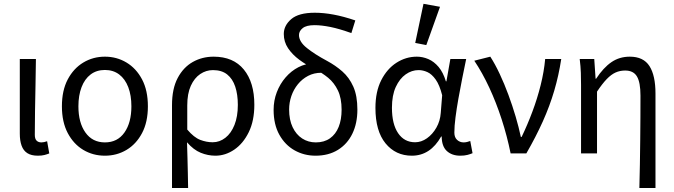

<svg xmlns="http://www.w3.org/2000/svg" viewBox="-20 -790 3472 989"><path d="M175 12Q141.1 12 120.8 -1.1Q100.5 -14.1 91.3 -39.6Q82 -65 82 -101.4V-486.1H165Q164.3 -420.4 162.9 -352.4Q161.4 -284.5 160.4 -219.2Q159.3 -153.8 159.3 -95.4Q159.3 -74.8 168.4 -65.7Q177.5 -56.5 193.2 -56.5Q199.8 -56.5 207.1 -58Q214.4 -59.5 222.7 -62.5L233.8 0.3Q222.8 4.8 209 8.4Q195.2 12 175 12Z M520.4 12Q459.5 12 409.3 -17.7Q359.2 -47.5 329 -104.4Q298.9 -161.3 298.9 -242.4Q298.9 -324.2 329 -381.1Q359.2 -438 409.3 -468Q459.5 -498.1 520.4 -498.1Q581.2 -498.1 631.4 -468Q681.6 -438 711.7 -381.1Q741.8 -324.2 741.8 -242.4Q741.8 -161.3 711.7 -104.4Q681.6 -47.5 631.4 -17.7Q581.2 12 520.4 12ZM520.4 -56.5Q585.3 -56.5 621 -107.4Q656.8 -158.2 656.8 -242.4Q656.8 -298.7 640.7 -341Q624.5 -383.2 594 -406.4Q563.4 -429.6 520.4 -429.6Q477.3 -429.6 446.8 -406.4Q416.2 -383.2 400.1 -341Q383.9 -298.7 383.9 -242.4Q383.9 -158.2 420 -107.4Q456.1 -56.5 520.4 -56.5Z M866 178.5V-248.2Q866 -332.9 895.2 -388.1Q924.3 -443.3 972.9 -470.7Q1021.4 -498.1 1080.4 -498.1Q1181.9 -498.1 1236 -431.8Q1290.1 -365.5 1290.1 -250.4Q1290.1 -167.6 1261.3 -109Q1232.6 -50.4 1186.7 -19.2Q1140.8 12 1089.7 12Q1050.9 12 1013.9 -3.1Q976.8 -18.2 943.3 -57Q944.7 -13.4 945.7 24.1Q946.8 61.5 947.5 98.6Q948.3 135.7 949 178.5ZM1075.5 -57.2Q1111.3 -57.2 1140.9 -80.3Q1170.6 -103.3 1187.8 -146.5Q1205.1 -189.7 1205.1 -249.7Q1205.1 -303.3 1191.7 -343.7Q1178.3 -384 1150.2 -406.5Q1122.1 -428.9 1076.9 -428.9Q1041.6 -428.9 1011.4 -408.6Q981.3 -388.4 962.9 -348.1Q944.6 -307.9 944.6 -246.9V-122.6Q979 -81.9 1011.4 -69.5Q1043.8 -57.2 1075.5 -57.2Z M1605.4 12Q1546.6 12 1497.5 -15.5Q1448.4 -43 1418.9 -96Q1389.4 -149 1389.4 -224Q1389.4 -272.2 1405.8 -315Q1422.2 -357.8 1451.1 -391.3Q1480.1 -424.8 1517.3 -443.9Q1554.5 -463 1595.7 -463L1635.4 -415.2Q1597.4 -415.2 1566.8 -399.1Q1536.1 -382.9 1514.4 -356.1Q1492.6 -329.3 1480.9 -295.6Q1469.3 -261.8 1469.3 -226Q1469.3 -173 1487.2 -135.1Q1505.2 -97.1 1536.3 -76.8Q1567.5 -56.5 1606.9 -56.5Q1649.9 -56.5 1679.7 -77.5Q1709.4 -98.5 1724.5 -136.3Q1739.6 -174.1 1739.6 -224.7Q1739.6 -284.5 1720.6 -324Q1701.6 -363.6 1670.4 -389.3Q1639.1 -415 1601.7 -433.5Q1558.6 -455 1522.2 -481.8Q1485.8 -508.7 1463.8 -541.7Q1441.8 -574.7 1441.8 -614.9Q1441.8 -658.3 1480 -691.4Q1518.3 -724.4 1601.4 -724.4Q1647 -724.4 1698.6 -714.8Q1750.2 -705.2 1810.2 -684.8L1789.9 -619.5Q1728 -641.8 1681.9 -651.1Q1635.7 -660.4 1600.2 -660.4Q1558.2 -660.4 1539.2 -645.1Q1520.1 -629.9 1520.1 -609.5Q1520.1 -575.3 1560.5 -542.9Q1600.9 -510.5 1664.6 -476.4Q1707.8 -453.2 1743.3 -422.1Q1778.9 -390.9 1799.9 -343.8Q1820.9 -296.7 1820.9 -225.3Q1820.9 -154.6 1795 -101.3Q1769.2 -48 1720.7 -18Q1672.2 12 1605.4 12Z M2101.5 12Q2018 12 1965.9 -51.5Q1913.9 -115.1 1913.9 -234.2Q1913.9 -318.1 1943.8 -376.9Q1973.7 -435.7 2022.3 -466.9Q2071 -498.1 2127.1 -498.1Q2157.2 -498.1 2186.4 -485.6Q2215.6 -473.1 2239.3 -445.1Q2262.9 -417.1 2276.8 -370.9H2279.5L2299.8 -486.1H2381.3Q2371.3 -438.1 2360.8 -385.6Q2350.2 -333.1 2341.2 -281.8Q2332.1 -230.4 2326.3 -185.4Q2320.4 -140.4 2320.4 -106.8Q2320.4 -82.4 2334.5 -69.5Q2348.6 -56.5 2368.4 -56.5Q2376.6 -56.5 2385.6 -58.6Q2394.5 -60.7 2402.3 -63.7L2414.1 -0.9Q2404.1 3.5 2388.3 7.8Q2372.6 12 2350.9 12Q2307.9 12 2281.7 -12.1Q2255.5 -36.2 2255.2 -86.8H2252.4Q2196.6 12 2101.5 12ZM2118.2 -57.2Q2150.1 -57.2 2179.2 -77.7Q2208.4 -98.3 2227.9 -132.7Q2247.4 -167.1 2250.3 -207.9L2257.6 -299.5Q2244.2 -352.3 2224.2 -380.3Q2204.2 -408.4 2181.6 -418.6Q2158.9 -428.9 2136.1 -428.9Q2101 -428.9 2069.8 -407Q2038.6 -385 2018.7 -342.1Q1998.9 -299.2 1998.9 -234.9Q1998.9 -150.9 2030.7 -104Q2062.5 -57.2 2118.2 -57.2ZM2175.9 -557.8 2118.8 -568.9 2161.4 -770.4 2246.5 -755Z M2610.2 0Q2592.1 -89.2 2564.1 -175.4Q2536.1 -261.6 2500.4 -338.5Q2464.6 -415.4 2423.1 -477.3L2505.6 -498.1Q2530.5 -459.5 2554.3 -408.6Q2578.2 -357.7 2598.9 -301.5Q2619.6 -245.4 2636.1 -189.6Q2652.5 -133.9 2662.9 -84.6H2666.9Q2696.9 -146.8 2722.3 -214.7Q2747.8 -282.6 2765 -351.7Q2782.3 -420.7 2788.2 -486.1H2871Q2858.1 -401.5 2834.9 -322.7Q2811.7 -243.9 2776.2 -164.8Q2740.7 -85.8 2691.3 0Z M3273.4 178.5Q3274.8 119.3 3276.1 57.3Q3277.3 -4.7 3277.8 -66.4Q3278.4 -128.2 3278.8 -186.6Q3279.1 -245.1 3279.1 -297.4Q3279.1 -365.6 3261 -396.1Q3243 -426.7 3200.1 -426.7Q3173.4 -426.7 3150.8 -416.5Q3128.2 -406.4 3105.3 -382.6Q3082.4 -358.9 3055.3 -318.1V0H2973V-352.6Q2973 -382 2972 -414.9Q2970.9 -447.9 2966.1 -486.1H3041L3047.9 -384.6H3050.6Q3088.2 -441.5 3129.4 -469.8Q3170.6 -498.1 3224.1 -498.1Q3294.5 -498.1 3325.5 -449.5Q3356.4 -401 3356.4 -308V178.5Z"/></svg>

Font: Source Sans 3 Variable
Style: Regular
Weight: 200
Designer: Paul D. Hunt
Foundry: Adobe Systems Incorporated
Version: Version 3.026